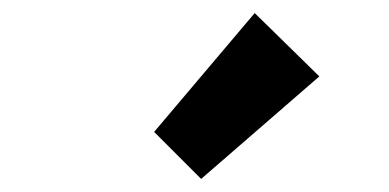

<svg xmlns="http://www.w3.org/2000/svg" viewBox="-20 -846 595 294"><path d="M216 -644 288 -572 469 -729 370 -826Z"/></svg>

Font: Cambridge Sans Bold
Style: Regular
Weight: 700
Version: Version 2.020;PS 002.020;hotconv 1.0.88;makeotf.lib2.5.64775